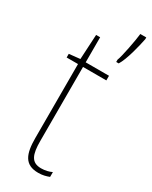

<svg xmlns="http://www.w3.org/2000/svg" viewBox="-201 -806 685 863"><g transform="rotate(30 141.5 -375.0)"><path d="M283 -751V-760H252C249 -728 230 -629 221 -609V-597H234C256 -632 275 -711 283 -751ZM167 -14C116 -14 103 -49 103 -119V-503H224V-527H103V-657H82L75 -528L18 -522V-503H77V-120C77 -37 95 10 166 10C190 10 206 5 222 -1V-26C208 -19 188 -14 167 -14Z"/></g></svg>

Font: Noto Sans Gujarati UI Condensed Thin
Style: Regular
Weight: 100
Width: 3
Designer: Jelle Bosma - Monotype Design Team, Universal Thirst
Foundry: Monotype Imaging Inc.
Version: Version 2.106